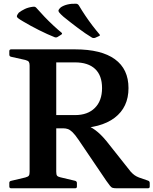

<svg xmlns="http://www.w3.org/2000/svg" viewBox="-20 -1011 824 1031"><path d="M511 -817 491 -808Q481 -805 474 -809Q439 -830 398.5 -860.5Q358 -891 321 -921Q304 -936 298 -944Q292 -952 295 -958Q298 -964 307 -972Q322 -982 343 -987Q364 -992 389 -991Q399 -990 404 -981Q420 -954 438.5 -926.5Q457 -899 476.5 -873.5Q496 -848 514 -827Q520 -820 511 -817ZM309 -825 290 -813Q282 -808 274 -811Q236 -826 190 -849Q144 -872 104 -896Q85 -907 77 -913.5Q69 -920 71 -926.5Q73 -933 81 -943Q95 -954 114 -963Q133 -972 159 -975Q169 -976 175 -969Q196 -945 218.5 -921.5Q241 -898 264.5 -876Q288 -854 310 -836Q317 -830 309 -825ZM282 -322V-393H383Q451 -393 489.5 -431.5Q528 -470 528 -538Q528 -606 490.5 -641Q453 -676 383 -676H282V-746H383Q524 -746 597 -693Q670 -640 670 -538Q670 -435 595.5 -378.5Q521 -322 383 -322ZM139 0V-746H282V0ZM607 0Q594 0 586 -2Q578 -4 571 -13Q564 -22 551 -40L402 -260Q383 -288 369.5 -301Q356 -314 344.5 -318Q333 -322 319 -322L384 -350Q420 -348 449 -336.5Q478 -325 506.5 -300.5Q535 -276 567 -234L682 -89Q693 -77 703 -70Q713 -63 726 -58L775 -41Q784 -38 784 -28V-9Q784 0 774 0ZM40 0Q30 0 30 -10V-29Q30 -38 40 -40L116 -58Q131 -62 135 -68Q139 -74 139 -88V-210H282V-89Q282 -73 286.5 -67.5Q291 -62 304 -59L384 -40Q393 -37 393 -28V-9Q393 0 383 0ZM30 -736Q30 -746 40 -746H282V-537H139V-659Q139 -672 135 -678.5Q131 -685 116 -689L40 -706Q30 -708 30 -718Z"/></svg>

Font: Hahmlet SemiBold
Style: Regular
Weight: 600
Version: Version 1.002